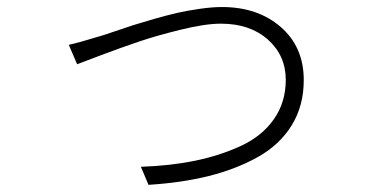

<svg xmlns="http://www.w3.org/2000/svg" viewBox="-20 -513 1040 541"><path d="M197.3 -332 173.8 -386.7Q201.2 -392.6 258.8 -410.2Q266.6 -412.1 300.8 -423.8Q335 -435.5 356.4 -442.4Q377.9 -449.2 415.5 -460Q453.1 -470.7 481.4 -477.1Q509.8 -483.4 543.9 -488.3Q578.1 -493.2 605.5 -493.2Q706.1 -493.2 771 -437Q835.9 -380.9 835.9 -287.1Q835.9 -214.8 801.8 -159.7Q767.6 -104.5 706.1 -70.3Q644.5 -36.1 568.4 -17.1Q492.2 2 398.4 7.8L377 -43Q460 -45.9 529.3 -60.1Q598.6 -74.2 658.2 -101.6Q717.8 -128.9 751.5 -176.8Q785.2 -224.6 785.2 -288.1Q785.2 -356.4 734.9 -401.4Q684.6 -446.3 602.5 -446.3Q558.6 -446.3 490.7 -429.7Q422.9 -413.1 373.5 -396.5Q324.2 -379.9 261.7 -356.4Q199.2 -333 197.3 -332Z"/></svg>

Font: Gen Shin Gothic Monospace Light
Style: Regular
Weight: 300
Designer: [Source Han Sans]
Ryoko NISHIZUKA  (kana & ideographs); Paul D. Hunt (Latin, Greek & Cyrillic); Wenlong ZHANG  (bopomofo
Version: Version 1.002.20150607